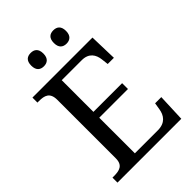

<svg xmlns="http://www.w3.org/2000/svg" viewBox="-258 -1024 1140 1140"><g transform="rotate(-45 311.5 -454.5)"><path d="M408 -797C436 -797 459 -812 459 -853C459 -895 436 -909 408 -909C379 -909 357 -895 357 -853C357 -812 379 -797 408 -797ZM218 -797C246 -797 269 -812 269 -853C269 -895 246 -909 218 -909C189 -909 167 -895 167 -853C167 -812 189 -797 218 -797ZM38 0H574L581 -175H529L522 -132C515 -88 490 -50 427 -50H234V-349H475V-398H234V-664H402C462 -664 485 -626 490 -582L495 -539H547L542 -714H38V-672H51C96 -672 133 -663 133 -600V-109C133 -50 95 -42 51 -42H38Z"/></g></svg>

Font: Noto Nastaliq Urdu
Style: Regular
Weight: 400
Designer: Monotype Design Team (Patrick Giasson: type design, Kamal Mansour: OpenType code, Glenda Bellarosa). Updated by Simon Co
Foundry: Monotype Imaging Inc., Simon Cozens
Version: Version 3.009